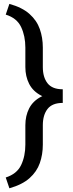

<svg xmlns="http://www.w3.org/2000/svg" viewBox="-20 -800 378 998"><path d="M9.8 -724.1 28.8 -779.8Q95.7 -761.2 133.5 -727.3Q171.4 -693.4 187 -648.7Q202.6 -604 202.6 -552.7V-451.7Q202.6 -398.4 227.1 -367.2Q251.5 -335.9 306.2 -335.9V-280.8Q237.3 -280.8 194.3 -303Q151.4 -325.2 131.6 -364Q111.8 -402.8 111.8 -451.7V-552.7Q111.8 -612.8 89.8 -659.4Q67.9 -706.1 9.8 -724.1ZM28.8 178.7 9.8 122.6Q67.9 104 89.8 57.9Q111.8 11.7 111.8 -48.3V-148.9Q111.8 -198.2 131.6 -236.8Q151.4 -275.4 194.3 -297.6Q237.3 -319.8 306.2 -319.8V-265.1Q251.5 -265.1 227.1 -233.6Q202.6 -202.1 202.6 -148.9V-48.3Q202.6 2.9 187 47.6Q171.4 92.3 133.5 126Q95.7 159.7 28.8 178.7Z"/></svg>

Font: Vazirmatn
Style: Regular
Weight: 400
Designer: Saber Rastikerdar
Foundry: Saber Rastikerdar
Version: Version 33.003;September 2, 2022;FontCreator 14.0.0.2862 64-